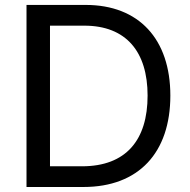

<svg xmlns="http://www.w3.org/2000/svg" viewBox="-20 -747 759 767"><path d="M313.2 0C534.8 0 660.5 -137.8 660.5 -365.1C660.5 -590.9 534.8 -727.3 322.4 -727.3H85.9V0ZM179.7 -82.7V-644.5H316.8C484.4 -644.5 569.6 -539.8 569.6 -365.1C569.6 -188.6 484.4 -82.7 307.5 -82.7Z"/></svg>

Font: GiG Sans Text
Style: Regular
Weight: 400
Designer: Andreas Faust
Version: Version 1.100;FEAKit 1.0